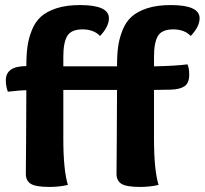

<svg xmlns="http://www.w3.org/2000/svg" viewBox="-20 -735 808 758"><path d="M410 -663Q410 -630 375 -593Q350 -619 306 -619Q261 -619 245.5 -593Q230 -567 230 -511V-473H442V-474Q442 -519 446.5 -551.5Q451 -584 464 -616.5Q477 -649 500 -669.5Q523 -690 561.5 -702.5Q600 -715 654 -715Q768 -715 768 -663Q768 -630 733 -593Q708 -619 664 -619Q619 -619 603.5 -593Q588 -567 588 -511V-473Q677 -475 720 -481Q727 -467 727 -440Q727 -407 708.5 -394.5Q690 -382 653 -381Q606 -380 588 -380V-187Q588 -64 606 -5Q572 3 533 3Q480 3 460 -9Q440 -21 440 -49Q440 -60 441 -174Q442 -288 442 -379V-380H230V-187Q230 -64 248 -5Q214 3 175 3Q122 3 102 -9Q82 -21 82 -49Q82 -60 83 -174Q84 -288 84 -379Q65 -379 11 -373Q3 -394 3 -418Q3 -474 84 -474Q84 -519 88.5 -551.5Q93 -584 106 -616.5Q119 -649 142 -669.5Q165 -690 203.5 -702.5Q242 -715 296 -715Q410 -715 410 -663Z"/></svg>

Font: Overlock Black
Style: Regular
Weight: 900
Designer: Dario Muhafara
Foundry: Dario Manuel Muhafara
Version: Version 1.002